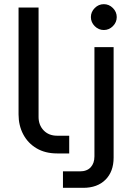

<svg xmlns="http://www.w3.org/2000/svg" viewBox="-20 -736 653 921"><path d="M254 0Q197 0 155.5 -24.5Q114 -49 91.5 -91.5Q69 -134 69 -187V-700H165V-175Q165 -136 189.5 -110.5Q214 -85 254 -85H312V0ZM282 165V86H363Q397 86 415 66.5Q433 47 433 14V-510H525V20Q525 87 486 126Q447 165 379 165ZM478 -592Q453 -592 434.5 -610.5Q416 -629 416 -654Q416 -679 434.5 -697.5Q453 -716 478 -716Q503 -716 521.5 -697.5Q540 -679 540 -654Q540 -629 521.5 -610.5Q503 -592 478 -592Z"/></svg>

Font: MuseoModerno Thin
Style: Regular
Weight: 400
Version: Version 1.003